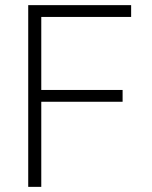

<svg xmlns="http://www.w3.org/2000/svg" viewBox="-20 -727 591 747"><path d="M89.8 -707H490.2V-661.1H140.6V-377H457V-331.1H140.6V0H89.8Z"/></svg>

Font: Pretendard Std ExtraLight
Style: Regular
Weight: 200
Designer: Base glyphs from Inter by Rasmus Andersson; Hangeul glyphs from Noto Sans CJK(Source Han Sans) by Jang Soo-young and Kan
Foundry: Kil Hyung-jin
Version: Version 1.309